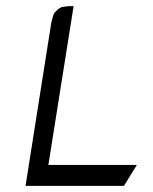

<svg xmlns="http://www.w3.org/2000/svg" viewBox="-20 -604 497 624"><path d="M63 0 147 -532.2 151.9 -549.8 154.8 -559.1 160.2 -565.9 169.9 -575.2 178.2 -580.1 187 -582 203.1 -584H219.2L137.2 -67.9H424.8L382.8 0Z"/></svg>

Font: Petahja
Style: Italic
Weight: 400
Designer: T. Christopher White
Version: Version 1.1